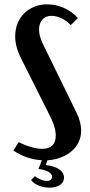

<svg xmlns="http://www.w3.org/2000/svg" viewBox="-20 -729 415 885"><path d="M237 -105Q237 -125 229 -150Q221 -175 201 -213L76 -462Q50 -514 50 -561Q50 -594 61 -621Q72 -648 91.5 -667.5Q111 -687 138 -698Q165 -709 197 -709Q238 -709 275.5 -692Q313 -675 339 -646L306 -613Q288 -633 264 -644.5Q240 -656 217 -656Q191 -656 175.5 -639Q160 -622 160 -592Q160 -564 177 -528L333 -209Q354 -166 354 -127Q354 -97 341.5 -72Q329 -47 306.5 -29Q284 -11 253 -0.5Q222 10 186 10Q148 10 111 -1.5Q74 -13 42 -35L66 -74Q93 -60 122.5 -51.5Q152 -43 175 -43Q237 -43 237 -105ZM141 83Q150 91 166 98Q182 105 196 105Q207 105 213.5 100Q220 95 220 86Q220 72 202.5 62.5Q185 53 157 50L179 -5H204L191 32Q226 35 250.5 50Q275 65 275 90Q275 111 256.5 123.5Q238 136 208 136Q183 136 160 127Q137 118 123 101Z"/></svg>

Font: Moniqa ExtBd Paragraph
Style: Regular
Weight: 800
Designer: Rajesh Rajput
Foundry: Rajesh Rajput
Version: Version 1.000